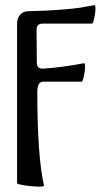

<svg xmlns="http://www.w3.org/2000/svg" viewBox="-20 -448 396 741"><path d="M149.9 269Q147 272.9 123.8 272.2Q100.6 271.5 73.2 267.1Q45.9 262.7 45.9 258.8V-356.9Q45.9 -377 57.1 -390.6Q68.4 -404.3 88.9 -404.8Q158.7 -406.2 212.2 -410.4Q265.6 -414.6 287.4 -418Q309.1 -421.4 345.2 -428.2Q349.1 -426.3 348.4 -410.4Q347.7 -394.5 343.3 -375.7Q338.9 -356.9 335 -356.9H145Q121.1 -356.9 121.1 -333Q121.1 -311 121.6 -267.8Q122.1 -224.6 122.1 -206.1Q122.1 -181.6 147 -183.1Q219.2 -188 305.2 -204.1Q309.1 -202.1 308.3 -186.3Q307.6 -170.4 303.2 -151.6Q298.8 -132.8 294.9 -132.8H147Q124 -132.8 124 -92.8Q124 156.2 149.9 269Z"/></svg>

Font: Junicode SmCond
Style: Regular
Weight: 400
Width: 4
Designer: Peter S. Baker
Version: Version 2.206